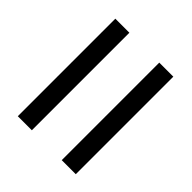

<svg xmlns="http://www.w3.org/2000/svg" viewBox="-44 -644 618 618"><g transform="rotate(-45 265.0 -335.0)"><path d="M41 -203V-267H485V-203ZM41 -403V-467H485V-403Z"/></g></svg>

Font: Source Serif 4
Style: Italic
Weight: 400
Italic angle: -12°
Designer: Frank Grießhammer
Foundry: Adobe Systems Incorporated
Version: Version 4.004;hotconv 1.0.116;makeotfexe 2.5.65601